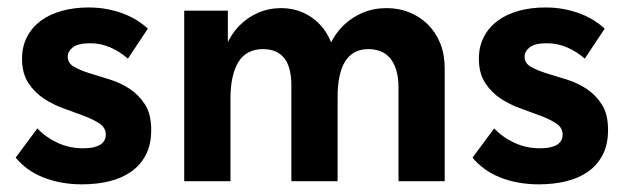

<svg xmlns="http://www.w3.org/2000/svg" viewBox="-20 -485 1677 514"><path d="M199.7 8.5Q238.5 8.5 272.3 0.4Q306 -7.8 331 -25.3Q356 -42.8 370.4 -70.4Q384.8 -98 384.8 -137.5Q384.8 -179.5 368.1 -205.4Q351.5 -231.3 326.9 -247.4Q302.3 -263.5 273 -272.5Q243.8 -281.5 219.1 -289.1Q194.5 -296.8 177.9 -306.4Q161.3 -316 161.3 -333.5Q161.3 -347.2 174.9 -358.2Q188.5 -369.2 221.3 -369.2Q249.7 -369.2 275.5 -358Q301.2 -346.7 322.5 -328L375.8 -408.3Q364.5 -419 348.6 -429.3Q332.8 -439.5 312.9 -447.4Q293 -455.3 269.1 -460.1Q245.2 -465 217 -465Q178.5 -465 145.7 -456Q113 -447 89.4 -429.5Q65.7 -412 52.4 -386.3Q39 -360.5 39 -327.8Q39 -289 55.6 -263.4Q72.2 -237.7 97.2 -221.2Q122.2 -204.7 151.1 -194.5Q180 -184.2 205 -174.7Q230 -165.2 246.6 -154.1Q263.2 -143 263.2 -124.5Q263.2 -116 259.5 -109.1Q255.7 -102.3 248.6 -97.8Q241.5 -93.3 230 -90.6Q218.5 -88 202.5 -88Q165.8 -88 134 -102.8Q102.3 -117.5 80 -141.3L22 -63Q36 -46 54 -32.9Q72 -19.8 94.4 -10.6Q116.7 -1.5 143.1 3.5Q169.5 8.5 199.7 8.5Z M473.2 0H597V-325.5L590 -332.5V-456.5H473.2V-332.5V-325.5V-126V-111ZM760 -255.5V0H883.8V-288L879 -311.2Q877.5 -343.8 866.4 -371.8Q855.3 -399.8 835.8 -420.1Q816.3 -440.5 790 -451.9Q763.8 -463.3 732.5 -463.3Q700 -463.3 671.3 -450.9Q642.5 -438.5 620.8 -416.3Q599 -394 585.8 -363Q572.5 -332 571 -294.7V-221.5H597Q597 -253.2 602.4 -277.6Q607.8 -302 618.3 -319.1Q628.8 -336.2 645.4 -344.9Q662 -353.5 684.5 -353.5Q721 -353.5 740.5 -329.9Q760 -306.2 760 -255.5ZM1046.8 -250.7V0H1170.5V-289.5V-302.3Q1170.5 -339 1158.8 -368.5Q1147 -398 1125.8 -419.1Q1104.5 -440.3 1076.1 -451.8Q1047.8 -463.3 1015 -463.3Q980.3 -463.3 950.9 -450.9Q921.5 -438.5 898.8 -416.3Q876 -394 862.6 -363.1Q849.3 -332.2 847.3 -295V-224.7H883.8Q883.8 -256.5 888.9 -280.6Q894 -304.7 904 -320.7Q914 -336.7 929.5 -345.1Q945 -353.5 966.3 -353.5Q983.8 -353.5 998.8 -347.7Q1013.8 -342 1024.4 -329.2Q1035 -316.5 1040.9 -297.1Q1046.8 -277.7 1046.8 -250.7Z M1422.7 8.5Q1461.5 8.5 1495.3 0.4Q1529 -7.8 1554 -25.3Q1579 -42.8 1593.4 -70.4Q1607.8 -98 1607.8 -137.5Q1607.8 -179.5 1591.1 -205.4Q1574.5 -231.3 1549.9 -247.4Q1525.3 -263.5 1496 -272.5Q1466.8 -281.5 1442.1 -289.1Q1417.5 -296.8 1400.9 -306.4Q1384.3 -316 1384.3 -333.5Q1384.3 -347.2 1397.9 -358.2Q1411.5 -369.2 1444.3 -369.2Q1472.7 -369.2 1498.5 -358Q1524.2 -346.7 1545.5 -328L1598.8 -408.3Q1587.5 -419 1571.6 -429.3Q1555.8 -439.5 1535.9 -447.4Q1516 -455.3 1492.1 -460.1Q1468.2 -465 1440 -465Q1401.5 -465 1368.7 -456Q1336 -447 1312.4 -429.5Q1288.7 -412 1275.4 -386.3Q1262 -360.5 1262 -327.8Q1262 -289 1278.6 -263.4Q1295.2 -237.7 1320.2 -221.2Q1345.2 -204.7 1374.1 -194.5Q1403 -184.2 1428 -174.7Q1453 -165.2 1469.6 -154.1Q1486.2 -143 1486.2 -124.5Q1486.2 -116 1482.5 -109.1Q1478.7 -102.3 1471.6 -97.8Q1464.5 -93.3 1453 -90.6Q1441.5 -88 1425.5 -88Q1388.8 -88 1357 -102.8Q1325.3 -117.5 1303 -141.3L1245 -63Q1259 -46 1277 -32.9Q1295 -19.8 1317.4 -10.6Q1339.7 -1.5 1366.1 3.5Q1392.5 8.5 1422.7 8.5Z"/></svg>

Font: Tilda Sans VF
Style: Regular
Weight: 400
Designer: ParaType Ltd
Foundry: ParaType Ltd
Version: Version 1.010